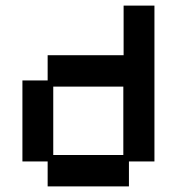

<svg xmlns="http://www.w3.org/2000/svg" viewBox="-20 -653 632 685"><path d="M150 12V-77H60V-366H150V-456H421V-633H531V-77H440V12ZM170 -100H420V-344H170Z"/></svg>

Font: Pixelify Sans Medium
Style: Regular
Weight: 500
Designer: Stefie Justprince
Foundry: Typecalism Foundryline
Version: Version 1.000;February 13, 2025;FontCreator 15.0.0.3015 64-b